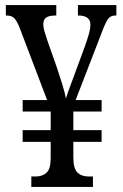

<svg xmlns="http://www.w3.org/2000/svg" viewBox="-20 -734 482 754"><path d="M103 0V-41H121Q147 -41 163 -56Q179 -71 179 -112V-177H69V-223H179V-296H69V-341H165L59 -620Q48 -649 37.5 -661Q27 -673 7 -673H3V-714H201V-673H197Q174 -673 162 -665.5Q150 -658 150 -638Q150 -626 155 -609.5Q160 -593 166 -575L204 -467Q215 -434 225 -401.5Q235 -369 239 -347Q244 -364 252 -386Q260 -408 268 -429L313 -551Q321 -573 328 -597Q335 -621 335 -637Q335 -656 322.5 -664.5Q310 -673 289 -673H286V-714H437V-673H432Q413 -673 403 -658Q393 -643 376 -597L277 -341H379V-296H268V-223H379V-177H268V-116Q268 -72 284 -56.5Q300 -41 327 -41H345V0Z"/></svg>

Font: Noto Serif Tamil ExtraCondensed
Style: Regular
Weight: 400
Width: 2
Designer: Indian Type Foundry, Tom Grace, and the Monotype Design Team
Foundry: Monotype Imaging Inc.
Version: Version 2.004; ttfautohint (v1.8.4.7-5d5b)